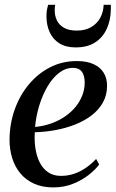

<svg xmlns="http://www.w3.org/2000/svg" viewBox="-20 -786 491 816"><path d="M401.5 -87Q386 -65.5 357.5 -43Q329 -20.5 290.5 -5Q252 10.5 206.5 10.5Q159.5 10.5 124.5 -5.5Q89.5 -21.5 66.5 -49.2Q43.5 -77 32 -113.8Q20.5 -150.5 20.5 -192.5Q21 -259.5 42.2 -319.8Q63.5 -380 102 -426.5Q140.5 -473 192.5 -499.8Q244.5 -526.5 306.5 -526.5Q349.5 -526.5 378 -513.2Q406.5 -500 420.8 -476.5Q435 -453 435 -422Q435 -381.5 417.2 -350Q399.5 -318.5 368.8 -295.2Q338 -272 298.5 -256.5Q259 -241 215.2 -233Q171.5 -225 128 -224Q125.5 -189 130.5 -155.8Q135.5 -122.5 148.5 -96.2Q161.5 -70 184 -54.2Q206.5 -38.5 239 -38.5Q268.5 -38.5 295 -47.5Q321.5 -56.5 345 -72.8Q368.5 -89 388.5 -110.5ZM290.5 -497.5Q258.5 -497.5 231.2 -476.5Q204 -455.5 182.8 -420Q161.5 -384.5 147.5 -339.5Q133.5 -294.5 129 -246.5Q166.5 -250 198.8 -261.8Q231 -273.5 257 -291.5Q283 -309.5 301.5 -332.2Q320 -355 330 -381.2Q340 -407.5 340 -436Q339.5 -466 327.5 -481.8Q315.5 -497.5 290.5 -497.5ZM301.5 -584.5Q259.5 -584.5 232 -602Q204.5 -619.5 191 -649.5Q177.5 -679.5 177.5 -716.5Q177.5 -734.5 179.8 -745.8Q182 -757 184.5 -765.5H214.5Q214 -762.5 213.2 -757.2Q212.5 -752 212.5 -741.5Q212.5 -719 221.8 -699.5Q231 -680 251.8 -668Q272.5 -656 306.5 -656Q342.5 -656 367.5 -670.8Q392.5 -685.5 406 -710.2Q419.5 -735 420.5 -765.5H451Q451 -761 451.2 -756.5Q451.5 -752 451 -744Q450 -698.5 433.2 -662.5Q416.5 -626.5 384 -605.5Q351.5 -584.5 301.5 -584.5Z"/></svg>

Font: Merriweather 120pt
Style: Italic
Weight: 400
Italic angle: -7.8°
Version: Version 2.101